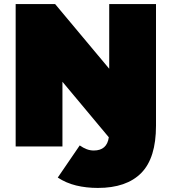

<svg xmlns="http://www.w3.org/2000/svg" viewBox="-20 -720 844 944"><path d="M461 204Q404 204 354.5 192Q305 180 264 153L372 -5Q389 7 406 13.5Q423 20 441 20Q506 20 515 -45L287 -318V0H57V-700H251L517 -382V-700H747V-102Q747 57 674.5 130.5Q602 204 461 204Z"/></svg>

Font: Montserrat-Alt1 Black
Style: Regular
Weight: 900
Designer: Differentunic
Foundry: Differentunic
Version: Version 7.222